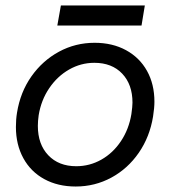

<svg xmlns="http://www.w3.org/2000/svg" viewBox="-20 -668 621 700"><path d="M38 -205Q38 -233 42 -257Q54 -332 94.5 -389.5Q135 -447 195 -479.5Q255 -512 325 -512Q390 -512 439.5 -485Q489 -458 516 -409.5Q543 -361 543 -297Q543 -275 538 -243Q526 -169 486 -111Q446 -53 386 -20.5Q326 12 256 12Q191 12 141.5 -15Q92 -42 65 -91.5Q38 -141 38 -205ZM118 -209Q118 -142 156 -102Q194 -62 258 -62Q307 -62 349.5 -86Q392 -110 421 -153.5Q450 -197 459 -252Q463 -280 463 -294Q463 -360 425.5 -399.5Q388 -439 324 -439Q275 -439 232 -414.5Q189 -390 159.5 -346.5Q130 -303 121 -248Q118 -227 118 -209ZM202 -648H508L496 -575H189Z"/></svg>

Font: Oak Sans
Style: Italic
Weight: 400
Italic angle: -9.49998°
Foundry: Erik Kennedy, Walven
Version: Version 1.000